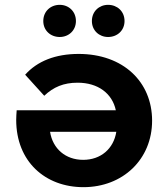

<svg xmlns="http://www.w3.org/2000/svg" viewBox="-20 -767 681 794"><path d="M461 -222C450 -152 397 -106 324 -106C251 -106 198 -152 187 -222ZM305 -544C209 -544 134 -514 84 -458L163 -371C201 -407 243 -425 301 -425C385 -425 444 -381 459 -311H49C48 -299 47 -282 47 -271C47 -99 167 7 325 7C488 7 609 -108 609 -268C609 -429 489 -544 305 -544ZM227 -614C264 -614 294 -641 294 -680C294 -720 264 -747 227 -747C189 -747 159 -720 159 -680C159 -641 189 -614 227 -614ZM427 -614C465 -614 495 -641 495 -680C495 -720 465 -747 427 -747C390 -747 360 -720 360 -680C360 -641 390 -614 427 -614Z"/></svg>

Font: Montserrat-Alt1
Style: Bold
Weight: 700
Designer: Differentunic
Foundry: Differentunic
Version: Version 7.222